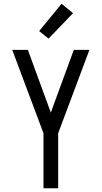

<svg xmlns="http://www.w3.org/2000/svg" viewBox="-20 -1000 540 1020"><path d="M211 0V-292L45 -735H128L250 -402L372 -735H455L289 -292V0ZM238 -795 188 -835 307 -980 368 -930Z"/></svg>

Font: Iosevka Term SS14
Style: Regular
Weight: 400
Monospace: yes
Designer: Belleve Invis
Foundry: Belleve Invis
Version: Version 24.1.1; ttfautohint (v1.8.4)